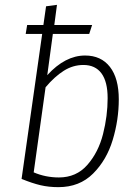

<svg xmlns="http://www.w3.org/2000/svg" viewBox="-20 -761 562 792"><path d="M470 -351Q470 -267 445 -184Q420 -101 364 -45Q308 11 221 11Q181 11 147 3Q113 -5 69 -23L154 -621H86L92 -658H159L170 -735L215 -741L204 -658H360L348 -621H198L175 -451Q249 -532 331 -532Q397 -532 433.5 -485Q470 -438 470 -351ZM424 -356Q424 -424 398.5 -458.5Q373 -493 324 -493Q281 -493 243 -469Q205 -445 168 -401L119 -50Q168 -29 223 -29Q295 -29 340.5 -81Q386 -133 405 -208Q424 -283 424 -356Z"/></svg>

Font: Fira Sans Condensed ExtraLight
Style: Italic
Weight: 275
Width: 3
Italic angle: -8°
Designer: Carrois Corporate & Edenspiekermann AG
Foundry: Carrois Corporate GbR & Edenspiekermann AG
Version: Version 4.203